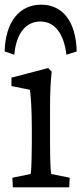

<svg xmlns="http://www.w3.org/2000/svg" viewBox="-20 -801 349 821"><path d="M35 0H276L278 -41L199 -57C196 -69 194 -119 194 -194V-342C194 -405 196 -447 201 -495L186 -510L29 -469V-433L108 -417C112 -390 116 -328 116 -259V-184C115 -86 113 -65 111 -57L33 -41ZM0 -581 41 -567C50 -660 91 -709 153 -709C212 -709 253 -660 264 -567L308 -581C305 -709 248 -781 156 -781C64 -781 3 -709 0 -581Z"/></svg>

Font: TPK Tissa Web Quiz
Style: Regular
Weight: 400
Designer: Jacques Le Bailly, Suppakit Chalermlarp | Katatrad Co.,Ltd.
Foundry: Jacques Le Bailly, Cadson Demak Co.,Ltd.
Version: Version 5.000;Glyphs 3.1.2 (3151)